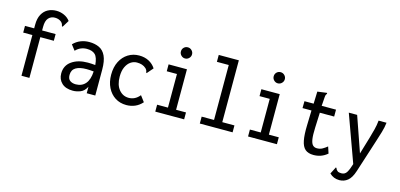

<svg xmlns="http://www.w3.org/2000/svg" viewBox="-73 -1149 3746 1799"><g transform="rotate(15 1800.0 -249.5)"><path d="M136 -395H47V-460H136V-495Q136 -556 157.5 -595.5Q179 -635 215 -654Q251 -673 296 -673Q335 -673 371 -657Q407 -641 430 -610L394 -551L388 -543L382 -547Q380 -555 377.5 -563.5Q375 -572 364 -584Q338 -607 299 -607Q261 -607 237 -580.5Q213 -554 213 -495V-460H344V-395H213V0H136Z M636 11Q566 11 528 -25Q490 -61 490 -118Q490 -195 550.5 -237.5Q611 -280 705 -280Q721 -280 739.5 -279Q758 -278 778 -276Q772 -349 744.5 -375.5Q717 -402 664 -402Q634 -402 607 -391Q580 -380 556 -355L516 -407Q547 -439 586 -454.5Q625 -470 669 -470Q724 -470 765.5 -450.5Q807 -431 829.5 -383Q852 -335 852 -250V0H769V-63Q746 -18 709 -3.5Q672 11 636 11ZM569 -124Q569 -86 591.5 -70Q614 -54 647 -54Q706 -54 740.5 -94Q775 -134 779 -214Q742 -218 709 -218Q642 -218 605.5 -195.5Q569 -173 569 -124Z M1155 11Q1093 11 1046 -19Q999 -49 972 -103Q945 -157 945 -228Q945 -302 972.5 -356Q1000 -410 1047.5 -439.5Q1095 -469 1154 -469Q1207 -469 1248 -447.5Q1289 -426 1314 -387L1269 -335L1262 -327L1257 -332Q1256 -341 1253.5 -348.5Q1251 -356 1240 -369Q1221 -386 1199.5 -393Q1178 -400 1150 -400Q1118 -400 1090 -381Q1062 -362 1044.5 -324.5Q1027 -287 1027 -231Q1027 -151 1064.5 -105.5Q1102 -60 1159 -60Q1189 -60 1215.5 -73Q1242 -86 1265 -114L1308 -57Q1277 -22 1238 -5.5Q1199 11 1155 11Z M1434 0V-67H1539V-393H1440V-460H1618V-67H1714V0ZM1574 -553Q1552 -553 1536 -569Q1520 -585 1520 -607Q1520 -630 1535.5 -645.5Q1551 -661 1574 -661Q1596 -661 1612 -645Q1628 -629 1628 -607Q1628 -585 1612 -569Q1596 -553 1574 -553Z M1866 0V-67H1986V-600H1871V-667H2066V-67H2184V0Z M2334 0V-67H2439V-393H2340V-460H2518V-67H2614V0ZM2474 -553Q2452 -553 2436 -569Q2420 -585 2420 -607Q2420 -630 2435.5 -645.5Q2451 -661 2474 -661Q2496 -661 2512 -645Q2528 -629 2528 -607Q2528 -585 2512 -569Q2496 -553 2474 -553Z M2970 9Q2918 9 2889 -16Q2860 -41 2849 -97.5Q2838 -154 2841 -246L2845 -389H2758L2759 -456H2848L2852 -574L2934 -585L2944 -586L2945 -578Q2940 -572 2936.5 -564.5Q2933 -557 2932 -540L2926 -456H3065V-389H2926L2920 -243Q2917 -171 2923 -131.5Q2929 -92 2944.5 -76Q2960 -60 2985 -60Q3015 -60 3038 -73Q3061 -86 3083 -104L3104 -40Q3073 -14 3040 -2.5Q3007 9 2970 9Z M3265 174Q3208 174 3169 135L3199 77L3204 67L3211 71Q3213 79 3217.5 85.5Q3222 92 3235 102Q3250 107 3268 107Q3301 107 3318.5 79Q3336 51 3353 -5L3188 -460H3269L3388 -118L3437 -282Q3450 -327 3461.5 -371Q3473 -415 3477 -460H3554Q3549 -414 3534.5 -366Q3520 -318 3505 -271L3402 49Q3380 118 3345 146Q3310 174 3265 174Z"/></g></svg>

Font: Inconsolata SemiCondensed Medium
Style: Regular
Weight: 500
Width: 4
Monospace: yes
Designer: Raph Levien, Cyreal, Brenton Simpson
Foundry: Raph Levien, Cyreal, Google
Version: Version 3.001; ttfautohint (v1.8.2.53-6de2)